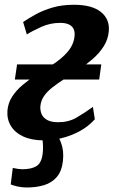

<svg xmlns="http://www.w3.org/2000/svg" viewBox="-20 -588 496 818"><path d="M92.4 210.8Q71.3 210.3 54.6 206.5Q37.9 202.6 25.7 197.8L34.4 127.5Q43.7 129.8 56.3 131.5Q68.9 133.1 74.5 133.1Q113.4 133.1 135.1 119.9Q156.8 106.7 161.8 66.6Q163.6 52 163.2 33.4Q162.8 14.8 159.5 0L160 -45.2H206.7Q226.2 -16.1 239.6 19.1Q253.1 54.3 248.1 97.4Q243.4 140.7 222.4 165.6Q201.3 190.5 167.8 200.8Q134.2 211 92.4 210.8ZM166.5 10Q115 10 79.3 -6.4Q43.6 -22.9 26.3 -51.6Q8.9 -80.3 11.7 -116.9Q14.4 -149.4 31.9 -176.4Q49.5 -203.4 76.5 -226.2Q103.5 -248.9 134.7 -269Q165.8 -289 195.7 -307.5Q243.4 -337.2 269.1 -368.3Q294.8 -399.4 297.7 -435.1Q299.3 -454.5 292.4 -466.8Q285.4 -479.1 271.2 -484.8Q256.9 -490.6 236.8 -490.6Q194 -490.6 156.1 -473.5Q118.3 -456.5 94.3 -441.2L78.5 -494.2Q101.5 -509.9 132.4 -526.9Q163.4 -544 203.6 -555.8Q243.8 -567.7 295 -567.7Q371.4 -567.7 409.7 -537.2Q448 -506.7 443.5 -454.8Q440.4 -419.7 421.8 -390.6Q403.3 -361.5 375.1 -336.9Q347 -312.4 315.5 -291.4Q284 -270.5 254.8 -251.9Q225.9 -233.4 203.3 -215.7Q180.7 -197.9 167.5 -178.6Q154.2 -159.3 151.9 -134.9Q150.8 -117.7 157.1 -102.2Q163.5 -86.7 180.7 -77Q197.8 -67.3 228 -67.3Q272.1 -67.3 305.5 -86.7Q338.8 -106 375.8 -132.6L384 -79.8Q356.5 -49.2 319.9 -29.3Q283.2 -9.4 243.4 0.3Q203.6 10 166.5 10ZM43.2 -249.1 52.8 -313.5H411.5L402.6 -249.1Z"/></svg>

Font: Merriweather 7pt Light
Style: Italic
Weight: 300
Italic angle: -7.8°
Designer: Eben Sorkin
Foundry: Eben Sorkin
Version: Version 2.200;gftools[0.9.31]